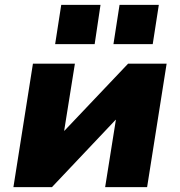

<svg xmlns="http://www.w3.org/2000/svg" viewBox="-20 -767 738 787"><path d="M35 0 115 -506H287L243 -231H244L505 -506H663L583 0H411L455 -276H454L193 0ZM445 -586 470 -747H631L606 -586ZM206 -586 231 -747H392L368 -586Z"/></svg>

Font: Nunito Sans 7pt Black
Style: Italic
Weight: 900
Italic angle: -9°
Version: Version 3.101;gftools[0.9.27]